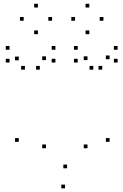

<svg xmlns="http://www.w3.org/2000/svg" viewBox="-20 -986 660 1027"><path d="M566.2 -227.4V-247.4H546.2V-227.4ZM566.2 -669.2V-689.2H546.2V-669.2ZM526.8 -613.4V-633.4H506.8V-613.4ZM609.1 -651.5V-671.5H589.1V-651.5ZM609.1 -720V-740H589.1V-720ZM395.6 -720V-740H375.6V-720ZM395.6 -651.5V-671.5H375.6V-651.5ZM479.1 -613.4V-633.4H459.1V-613.4ZM448 -664.6V-684.6H428V-664.6ZM448 -193.2V-213.2H428V-193.2ZM338.8 -85.8V-105.8H318.8V-85.8ZM225.8 -193.2V-213.2H205.8V-193.2ZM225.8 -664.6V-684.6H205.8V-664.6ZM193 -613.4V-633.4H173V-613.4ZM276.5 -651.5V-671.5H256.5V-651.5ZM276.5 -720V-740H256.5V-720ZM30.9 -720V-740H10.9V-720ZM30.9 -651.5V-671.5H10.9V-651.5ZM113.2 -613.4V-633.4H93.2V-613.4ZM80.4 -663.3V-683.3H60.4V-663.3ZM80.4 -227.4V-247.4H60.4V-227.4ZM327.9 21.5V1.5H307.9V21.5ZM258.5 -875.1V-895.1H238.5V-875.1ZM182.8 -945.8V-965.8H162.8V-945.8ZM106.7 -875.1V-895.1H86.7V-875.1ZM182.8 -803.2V-823.2H162.8V-803.2ZM533.3 -875.1V-895.1H513.3V-875.1ZM457.7 -945.8V-965.8H437.7V-945.8ZM381.5 -875.1V-895.1H361.5V-875.1ZM457.7 -803.2V-823.2H437.7V-803.2Z"/></svg>

Font: Monaspace Xenon Dots Var
Style: Regular
Weight: 400
Designer: Riley Cran and the Lettermatic Team
Version: Version 1.100 (Monaspace Xenon Dots)